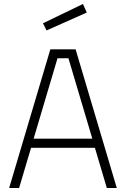

<svg xmlns="http://www.w3.org/2000/svg" viewBox="-20 -945 633 965"><path d="M26 0 233 -697H360L567 0H517L457 -202H136L76 0ZM149 -248H444L324 -652H269ZM214 -792 196 -828 397 -925 416 -882Z"/></svg>

Font: Cairo Play Light
Style: Regular
Weight: 300
Version: Version 3.119